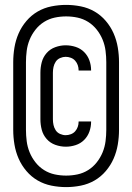

<svg xmlns="http://www.w3.org/2000/svg" viewBox="-20 -732 540 784"><path d="M250 32Q220 32 190 26Q160 20 134 5Q108 -10 88 -33.5Q68 -57 56 -84.5Q44 -112 39 -142Q34 -172 34 -202V-478Q34 -508 39 -538Q44 -568 56 -595.5Q68 -623 88 -646.5Q108 -670 134 -685Q160 -700 190 -706Q220 -712 250 -712Q280 -712 310 -706Q340 -700 366 -685Q392 -670 412 -646.5Q432 -623 444 -595.5Q456 -568 461 -538Q466 -508 466 -478V-202Q466 -172 461 -142Q456 -112 444 -84.5Q432 -57 412 -33.5Q392 -10 366 5Q340 20 310 26Q280 32 250 32ZM250 -15Q274 -15 297 -20Q320 -25 340 -37.5Q360 -50 375 -69Q390 -88 399 -110Q408 -132 411 -155.5Q414 -179 414 -202V-478Q414 -501 411 -524.5Q408 -548 399 -570Q390 -592 375 -611Q360 -630 340 -642.5Q320 -655 297 -660Q274 -665 250 -665Q226 -665 203 -660Q180 -655 160 -642.5Q140 -630 125 -611Q110 -592 101 -570Q92 -548 89 -524.5Q86 -501 86 -478V-202Q86 -179 89 -155.5Q92 -132 101 -110Q110 -88 125 -69Q140 -50 160 -37.5Q180 -25 203 -20Q226 -15 250 -15ZM249 -133Q227 -133 206 -140.5Q185 -148 170.5 -164.5Q156 -181 150.5 -202Q145 -223 145 -245V-435Q145 -457 150.5 -478Q156 -499 170.5 -515.5Q185 -532 206 -539.5Q227 -547 248 -547Q269 -547 289 -540.5Q309 -534 323.5 -519.5Q338 -505 345 -485.5Q352 -466 352 -445V-444H301V-445Q301 -456 297.5 -466Q294 -476 287 -484Q280 -492 269.5 -496Q259 -500 248 -500Q237 -500 225.5 -495Q214 -490 207.5 -480Q201 -470 198.5 -458.5Q196 -447 196 -435V-245Q196 -233 198.5 -221.5Q201 -210 207.5 -200Q214 -190 225.5 -185Q237 -180 248 -180Q259 -180 269.5 -184Q280 -188 287 -196Q294 -204 297.5 -214Q301 -224 301 -235V-236H352V-235Q352 -214 345 -194.5Q338 -175 323.5 -160.5Q309 -146 289 -139.5Q269 -133 249 -133Z"/></svg>

Font: Iosevka SS18 Light
Style: Regular
Weight: 300
Monospace: yes
Designer: Belleve Invis
Foundry: Belleve Invis
Version: Version 25.1.1; ttfautohint (v1.8.4)